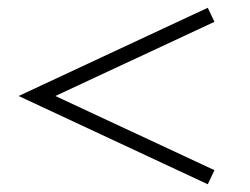

<svg xmlns="http://www.w3.org/2000/svg" viewBox="-20 -602 642 494"><path d="M122.6 -355 531.7 -164.1 514.6 -127.9 27.8 -355 514.6 -582 531.7 -545.9Z"/></svg>

Font: TypoPRO Playfair Display
Style: Bold
Weight: 700
Designer: Claus Eggers Sørensen
Foundry: Claus Eggers Sørensen
Version: Version 1.004;PS 001.004;hotconv 1.0.70;makeotf.lib2.5.58329